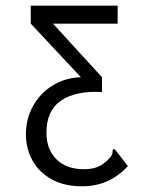

<svg xmlns="http://www.w3.org/2000/svg" viewBox="-20 -643 540 674"><path d="M429 -60Q364 11 268 11Q205 11 160.5 -14Q116 -39 93.5 -80.5Q71 -122 71 -172Q71 -225 95.5 -270Q120 -315 164 -342.5Q208 -370 264 -372L88 -560V-623H393V-560H166L338 -372V-320Q246 -325 194.5 -290Q143 -255 143 -177Q143 -119 178 -84Q213 -49 275 -49Q303 -49 322.5 -57Q342 -65 358 -81Q369 -92 372.5 -99Q376 -106 375 -115L380 -121L387 -114Z"/></svg>

Font: Vazir Code
Style: Code
Weight: 400
Foundry: DejaVu fonts team - Redesigned by Saber Rastikerdar
Version: Version 1.1.2